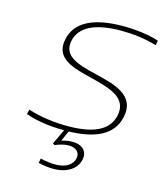

<svg xmlns="http://www.w3.org/2000/svg" viewBox="-106 -589 736 858"><g transform="rotate(15 262.0 -160.5)"><path d="M282 -248C368 -226 455 -204 437 -117C422 -47 355 -13 232 -13C173 -13 106 -21 49 -40L44 -18C93 0 158 9 223 9L190 79L199 84C220 75 242 69 261 69C294 69 316 87 309 117C302 147 272 167 224 167C206 167 178 164 155 158L151 179C174 185 201 188 221 188C285 188 329 157 337 113C344 75 320 49 272 49C256 49 239 52 223 57L244 9C367 6 446 -31 465 -116C489 -224 385 -248 294 -270C201 -292 137 -314 151 -385C165 -453 236 -487 355 -487C409 -487 468 -480 520 -464L524 -486C479 -501 419 -509 358 -509C221 -509 140 -468 123 -385C103 -291 192 -270 282 -248Z"/></g></svg>

Font: LT Wave Thin
Style: Italic
Weight: 100
Designer: Daniel Lyons
Version: Version 2.5 (Glyphs App)